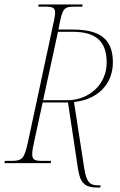

<svg xmlns="http://www.w3.org/2000/svg" viewBox="-38 -734 539 864"><path d="M401 110H413L415 100H404C366 100 351 86 341 23L295 -275C397 -285 470 -351 470 -454C470 -565 403 -601 289 -601H225L229 -623C245 -700 250 -704 303 -704H332L334 -714H136L134 -704H163C199 -704 210 -700 210 -676C210 -663 204 -635 198 -609L87 -91C71 -21 63 -10 13 -10H-16L-18 0H190L192 -10H153C120 -10 107 -14 107 -40C107 -53 110 -72 116 -98L154 -273H268L313 26C323 90 343 110 401 110ZM264 -283H156L223 -591H288C397 -591 442 -545 442 -452C442 -357 366 -283 264 -283Z"/></svg>

Font: Noto Serif Display Condensed Thin
Style: Italic
Weight: 100
Width: 3
Italic angle: -12°
Designer: Monotype Design Team
Foundry: Monotype Imaging Inc.
Version: Version 2.009